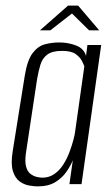

<svg xmlns="http://www.w3.org/2000/svg" viewBox="-20 -655 397 683"><path d="M114 8Q102 8 84 5Q66 2 50 -9.5Q34 -21 26 -46Q18 -71 25 -116L68 -385Q77 -441 96 -466Q115 -491 140 -497.5Q165 -504 191 -504Q223 -504 251 -493Q279 -482 286 -456L291 -495H340L270 0H227L239 -85Q231 -65 216 -43.5Q201 -22 176.5 -7Q152 8 114 8ZM131 -23Q155 -23 174 -36.5Q193 -50 206 -71Q219 -92 227.5 -115Q236 -138 241 -157Q246 -176 247 -185L280 -419Q278 -425 271.5 -438Q265 -451 249.5 -462.5Q234 -474 201 -474Q166 -474 148.5 -461Q131 -448 124 -425.5Q117 -403 112 -374L72 -109Q68 -79 73 -61.5Q78 -44 89 -36Q100 -28 111.5 -25.5Q123 -23 131 -23ZM122 -547 222 -635H258L333 -547H297L236 -607L159 -547Z"/></svg>

Font: Alumni Sans Light
Style: Italic
Weight: 300
Italic angle: -8°
Version: Version 1.016